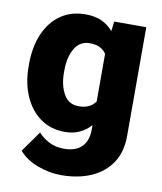

<svg xmlns="http://www.w3.org/2000/svg" viewBox="-84 -606 743 881"><g transform="rotate(10 288.0 -165.0)"><path d="M27.3 -257.8V-268.1Q27.3 -348.6 53.5 -409.4Q79.6 -470.2 128.2 -504.2Q176.8 -538.1 243.7 -538.1Q288.6 -538.1 319.8 -523.4Q351.1 -508.8 372.6 -482.9L378.4 -528.3H527.8V-20.5Q527.8 52.7 494.1 103.8Q460.4 154.8 400.1 181.4Q339.8 208 259.3 208Q206.1 208 150.9 187.7Q95.7 167.5 63 128.9L131.8 32.2Q151.9 54.7 182.1 70.6Q212.4 86.4 253.4 86.4Q306.6 86.4 334.7 58.1Q362.8 29.8 362.8 -21.5V-43Q340.8 -18.1 311 -4.2Q281.2 9.8 242.7 9.8Q176.3 9.8 127.9 -25.1Q79.6 -60.1 53.5 -120.6Q27.3 -181.2 27.3 -257.8ZM191.9 -268.1V-257.8Q191.9 -198.7 214.8 -158Q237.8 -117.2 284.7 -117.2Q338.4 -117.2 362.8 -153.3V-375Q339.4 -411.1 285.6 -411.1Q239.7 -411.1 215.8 -370.4Q191.9 -329.6 191.9 -268.1Z"/></g></svg>

Font: Vazirmatn RD UI FD Black
Style: Regular
Weight: 900
Designer: Saber Rastikerdar
Foundry: Saber Rastikerdar
Version: Version 33.003